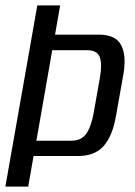

<svg xmlns="http://www.w3.org/2000/svg" viewBox="-43 -695 502 715"><path d="M-23 0 96 -675H181L162 -566H325Q388 -566 408.2 -526.8Q428.5 -487.5 416.5 -418.5L388.5 -261Q376 -189.5 343.5 -151.8Q311 -114 246.5 -114H82L62 0ZM92.5 -171H222.5Q260 -171 278.5 -197.5Q297 -224 306 -275.5L329 -405.5Q338 -455.5 328.8 -481.8Q319.5 -508 281.5 -508H151.5Z"/></svg>

Font: Anybody
Style: Italic
Weight: 400
Italic angle: -10°
Designer: Tyler Finck
Foundry: Etcetera Type Company
Version: Version 1.010; ttfautohint (v1.8.3) -l 8 -r 50 -G 200 -x 14 